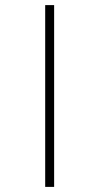

<svg xmlns="http://www.w3.org/2000/svg" viewBox="-20 -682 340 752"><path d="M157 -662V50H192V-662Z"/></svg>

Font: Noto Sans Sinhala UI Condensed ExtraLight
Style: Regular
Weight: 200
Width: 3
Designer: Jelle Bosma - Monotype Design Team
Foundry: Monotype Imaging Inc.
Version: Version 2.006